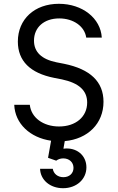

<svg xmlns="http://www.w3.org/2000/svg" viewBox="-20 -730 620 1011"><path d="M258 159H191C193 218 244 261 312 261C383 261 435 214 435 151C435 87 382 44 314 53L321 13C443 2 525 -80 525 -194C525 -300 455 -366 318 -394L277 -402C199 -418 159 -456 159 -516C159 -586 212 -633 292 -633C367 -633 426 -591 434 -532H516C510 -634 414 -710 290 -710C162 -710 74 -629 74 -511C74 -409 139 -345 265 -320L306 -312C395 -293 439 -254 439 -190C439 -115 379 -64 291 -64C207 -64 144 -111 137 -178H55C59 -79 138 -5 249 11L233 101L276 116C285 109 298 104 313 104C344 104 367 124 367 154C367 183 345 203 314 203C284 203 262 185 258 159Z"/></svg>

Font: CommitMono-dimboump
Style: Regular
Weight: 400
Monospace: yes
Designer: Eigil Nikolajsen
Foundry: Eigil Nikolajsen
Version: Version 1.143